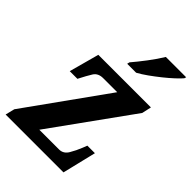

<svg xmlns="http://www.w3.org/2000/svg" viewBox="-225 -860 955 955"><g transform="rotate(45 252.0 -383.0)"><path d="M0 0 12 -49 314 -471H215Q180 -471 164.5 -446Q149 -421 129 -382L127 -378H73L116 -536H486L475 -486L172 -65H311Q341 -65 358 -93.5Q375 -122 388 -155L397 -178H450L407 0ZM249 -606 252 -619Q277 -648 308.5 -689.5Q340 -731 361 -766H504L501 -756Q490 -743 468.5 -723Q447 -703 419.5 -681Q392 -659 364 -639Q336 -619 312 -606Z"/></g></svg>

Font: Noto Serif Condensed
Style: Bold Italic
Weight: 700
Width: 3
Italic angle: -12°
Designer: Monotype Design Team
Foundry: Monotype Imaging Inc.
Version: Version 2.014